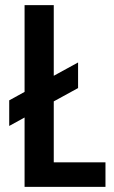

<svg xmlns="http://www.w3.org/2000/svg" viewBox="-20 -730 445 750"><path d="M76 0V-271L16 -238V-338L76 -371V-710H190V-434L285 -486V-386L190 -334V-96H392V0Z"/></svg>

Font: Special Gothic Condensed One
Style: Regular
Weight: 400
Designer: Alistair McCready
Foundry: Monolith
Version: Version 1.010; ttfautohint (v1.8.4.7-5d5b)